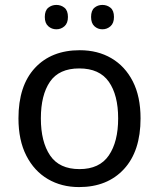

<svg xmlns="http://www.w3.org/2000/svg" viewBox="-20 -750 645 780"><path d="M551 -269Q551 -136 483.5 -63Q416 10 301 10Q230 10 174.5 -22.5Q119 -55 87 -117.5Q55 -180 55 -269Q55 -402 122 -474Q189 -546 304 -546Q377 -546 432.5 -513.5Q488 -481 519.5 -419.5Q551 -358 551 -269ZM146 -269Q146 -174 183.5 -118.5Q221 -63 303 -63Q384 -63 422 -118.5Q460 -174 460 -269Q460 -364 422 -418Q384 -472 302 -472Q220 -472 183 -418Q146 -364 146 -269ZM162 -681Q162 -707 176 -718.5Q190 -730 209 -730Q228 -730 242 -718.5Q256 -707 256 -681Q256 -656 242 -643.5Q228 -631 209 -631Q190 -631 176 -643.5Q162 -656 162 -681ZM350 -681Q350 -707 363.5 -718.5Q377 -730 396 -730Q415 -730 429 -718.5Q443 -707 443 -681Q443 -656 429 -643.5Q415 -631 396 -631Q377 -631 363.5 -643.5Q350 -656 350 -681Z"/></svg>

Font: Noto Sans Historical
Style: Regular
Weight: 400
Designer: Monotype Design Team
Foundry: Monotype Imaging Inc.
Version: Version 2.013; ttfautohint (v1.8.4.7-5d5b)